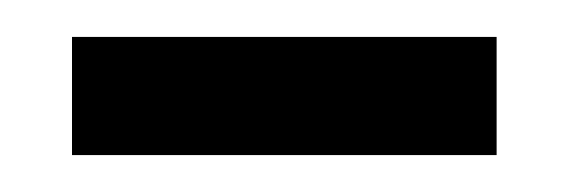

<svg xmlns="http://www.w3.org/2000/svg" viewBox="-20 -337 308 104"><path d="M249 -317V-253H19V-317Z"/></svg>

Font: Ibarra Real Nova
Style: Regular
Weight: 400
Designer: Jose Maria Ribagorda & Octavio Pardo
Foundry: Jose Maria Ribagorda
Version: Version 1.014